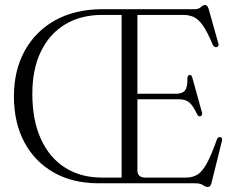

<svg xmlns="http://www.w3.org/2000/svg" viewBox="-20 -737 939 772"><path d="M389.5 -700H764.5Q778 -700 787.5 -708.5Q797 -717 804.5 -717Q814 -717 819 -701L858 -562Q861.5 -549.5 850.5 -547.5Q840.5 -545.5 835 -558Q814 -608.5 796.2 -634Q778.5 -659.5 759.8 -668.2Q741 -677 717 -677H532.5V-360H687Q713 -360 723.8 -373.2Q734.5 -386.5 733.5 -421.5Q734 -434.5 741.5 -435.5Q750.5 -437 753.5 -424L792 -285Q795 -272 786 -269.5Q777.5 -267 772.5 -278Q756 -312.5 741 -325.2Q726 -338 697 -338H532.5V-51.5Q532.5 -23 565 -23H728Q753.5 -23 772.8 -34.2Q792 -45.5 810.5 -78.2Q829 -111 852 -176Q856.5 -187.5 865.5 -186Q876 -184 872 -169L830.5 -1.5Q826 15 816 15Q807 15 796.5 7.5Q786 0 765.5 0H377Q272 0 195.5 -43.8Q119 -87.5 77.5 -166Q36 -244.5 36 -349.5Q36 -454.5 79.8 -533.5Q123.5 -612.5 202.8 -656Q282 -699.5 389.5 -700ZM110 -360Q110 -253.5 144.5 -178Q179 -102.5 241.8 -62.8Q304.5 -23 390 -23H469V-677H391Q305 -677 242 -639Q179 -601 144.5 -530Q110 -459 110 -360Z"/></svg>

Font: Fraunces 144pt S050 Light
Style: Regular
Weight: 300
Version: Version 1.000; ttfautohint (v1.8.3)